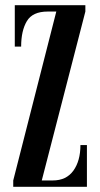

<svg xmlns="http://www.w3.org/2000/svg" viewBox="-20 -720 386 740"><path d="M31 0V-24.5L197 -675.5H164Q105.5 -675.5 83.5 -638.5Q61.5 -601.5 61.5 -540.5H37V-700H309V-675.5L141 -24.5H183.5Q235.5 -24.5 262.8 -62.2Q290 -100 290 -161H315V0Z"/></svg>

Font: Imbue 50pt SemiBold
Style: Regular
Weight: 600
Designer: Tyler Finck
Foundry: Etcetera Type Company
Version: Version 1.102; ttfautohint (v1.8.3)